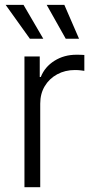

<svg xmlns="http://www.w3.org/2000/svg" viewBox="-20 -777 393 797"><path d="M81.5 0V-542.5H145V-457.5H149.4Q166 -499.5 206.1 -524.7Q246.1 -549.8 296.9 -549.8Q305.2 -549.8 314.2 -549.6Q323.2 -549.3 330.1 -548.8V-482.9Q326.7 -483.4 315.4 -484.9Q304.2 -486.3 291 -486.3Q250 -486.3 217.3 -468.5Q184.6 -450.7 165.8 -419.4Q147 -388.2 147 -346.7V0ZM252.9 -616.2 173.8 -756.8H247.1L308.1 -616.2ZM104 -616.2 3.4 -756.8H77.6L159.7 -616.2Z"/></svg>

Font: Inter 16pt Light
Style: Regular
Weight: 300
Version: Version 4.001;git-66647c0bb